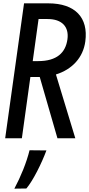

<svg xmlns="http://www.w3.org/2000/svg" viewBox="-20 -798 534 1150"><path d="M111 30 162 -337H209C212 -337 215 -337 218 -337L324 30H431L315 -352C412 -382 478 -453 491 -550C510 -692 431 -778 269 -778H124L11 30ZM265 -684C352 -684 394 -637 384 -563C373 -482 320 -432 209 -432H176L211 -684ZM157 102C139 175 105 259 66 332L138 331C178 284 230 179 258 103Z"/></svg>

Font: Smiley Sans Oblique
Style: Regular
Weight: 400
Italic angle: -8°
Designer: oooooohmygosh, Nagisa Chen, Janine Sui, Heda Shi, Jian Li
Foundry: atelierAnchor
Version: Version 2.0.1